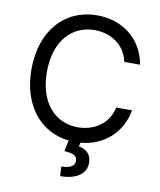

<svg xmlns="http://www.w3.org/2000/svg" viewBox="-101 -816 930 1115"><g transform="rotate(10 364.5 -258.5)"><path d="M582.4 -497.9H675.8C649.5 -648.4 529.5 -737.2 381.4 -737.2C195 -737.2 58.9 -594.5 58.9 -363.6C58.9 -148.8 176.5 -10.3 343.4 7.8L329.9 72.4C383.5 76.7 406.2 85.6 406.2 117.9C406.2 150.6 373.2 163.4 327.8 163.4L330.6 219.8C430.4 219.8 483 176.8 483 115.1C483 60.4 446 36.9 408.4 31.2L413 8.5C547.2 -3.2 651.6 -91.6 675.8 -229H582.4C561.4 -130 476.9 -77.1 381.7 -77.1C251.4 -77.1 149.9 -177.6 149.9 -363.6C149.9 -549.4 251.1 -650.2 381.7 -650.2C477.3 -650.2 561.8 -596.9 582.4 -497.9Z"/></g></svg>

Font: Margiela Sans Text
Style: Regular
Weight: 400
Designer: Stefan Endress, Andreas Faust
Version: Version 1.100;FEAKit 1.0